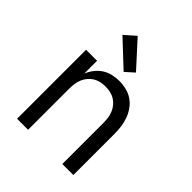

<svg xmlns="http://www.w3.org/2000/svg" viewBox="-212 -895 1023 1023"><g transform="rotate(45 300.0 -383.5)"><path d="M88 0V-520H171V-424Q181 -448 197 -468.5Q213 -489 234 -502.5Q255 -516 280.5 -522Q306 -528 332 -528Q358 -528 384.5 -521.5Q411 -515 433 -500Q455 -485 471 -462.5Q487 -440 496 -415Q505 -390 508.5 -363.5Q512 -337 512 -310V0H429V-310Q429 -328 426.5 -346.5Q424 -365 417 -382Q410 -399 398 -413.5Q386 -428 370.5 -437.5Q355 -447 336.5 -451Q318 -455 300 -455Q282 -455 263.5 -451Q245 -447 229.5 -437.5Q214 -428 202 -413.5Q190 -399 183 -382Q176 -365 173.5 -346.5Q171 -328 171 -310V0ZM313 -578 169 -713 230 -767 362 -622Z"/></g></svg>

Font: Iosevka Fixed Extended
Style: Regular
Weight: 400
Width: 7
Monospace: yes
Designer: Belleve Invis
Foundry: Belleve Invis
Version: Version 24.1.1; ttfautohint (v1.8.4)